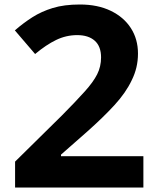

<svg xmlns="http://www.w3.org/2000/svg" viewBox="-20 -833 700 853"><path d="M47 0V-115L255 -320Q286 -351 310.5 -377Q335 -403 356 -426Q394 -468 411.5 -502.5Q429 -537 429 -578Q429 -627 401 -652Q373 -677 323 -677Q274 -677 229.5 -655.5Q185 -634 136 -593L46 -698Q84 -731 124 -756.5Q164 -782 214.5 -797.5Q265 -813 335 -813Q414 -813 472 -785Q530 -757 561.5 -708Q593 -659 593 -595Q593 -563 586 -533.5Q579 -504 565 -476Q539 -421 488.5 -366Q438 -311 367 -248L251 -146V-139H617V0Z"/></svg>

Font: Menbere
Style: Regular
Weight: 400
Designer: Aleme Tadesse
Foundry: Sorkin Type Co
Version: Version 1.000